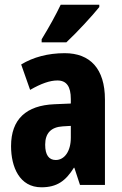

<svg xmlns="http://www.w3.org/2000/svg" viewBox="-20 -786 518 816"><path d="M402 -756V-766H238C217 -722 190 -673 157 -619V-606H262C310 -651 374 -721 402 -756ZM255 -560C184 -560 121 -543 70 -512L108 -404C155 -431 192 -444 224 -444C263 -444 281 -418 281 -365V-346L211 -343C92 -338 27 -280 27 -165C27 -76 63 10 156 10C222 10 259 -17 294 -73H296L320 0H426V-363C426 -494 363 -560 255 -560ZM247 -249 281 -251V-201C281 -143 254 -106 217 -106C188 -106 172 -127 172 -171C172 -220 197 -246 247 -249Z"/></svg>

Font: Noto Sans Khmer UI ExtraCondensed ExtraBold
Style: Regular
Weight: 800
Width: 2
Designer: Danh Hong and the Monotype Design Team
Foundry: Monotype Imaging Inc.
Version: Version 2.002